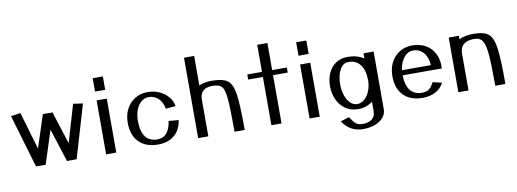

<svg xmlns="http://www.w3.org/2000/svg" viewBox="-70 -1182 4812 1787"><g transform="rotate(-10 2336.5 -288.0)"><path d="M520 -163 421 -471H330L230 -163L126 -517L35 -504L183 -3L274 -2L375 -316L476 -2L567 -3L715 -504L624 -517Z M941 0V-510H845V0ZM941 -593V-720H845V-593Z M1094 -254Q1094 -136 1158.5 -71Q1223 -6 1339 -6Q1433 -6 1492.5 -55.5Q1552 -105 1566 -197L1472 -205Q1460 -128 1427.5 -91Q1395 -54 1339 -54Q1266 -54 1228 -105Q1190 -156 1190 -254Q1190 -312 1207.5 -358Q1225 -404 1256 -430Q1287 -456 1325 -456Q1380 -456 1417.5 -420.5Q1455 -385 1466 -322L1560 -330Q1551 -380 1518 -419.5Q1485 -459 1434.5 -481.5Q1384 -504 1325 -504Q1258 -504 1205.5 -472Q1153 -440 1123.5 -383.5Q1094 -327 1094 -254Z M2155 0Q2155 -236 2140.5 -336Q2126 -436 2081 -470Q2036 -504 1930 -504Q1862 -504 1811 -481V-760H1715V0H1811V-348Q1811 -401 1841 -428.5Q1871 -456 1930 -456Q1992 -456 2017 -429Q2042 -402 2050.5 -312Q2059 -222 2059 0Z M2503 -504V-760H2407V-504H2268V-456H2407V0H2503V-456H2642V-504Z M2864 0V-510H2768V0ZM2864 -593V-720H2768V-593Z M3366 -255Q3366 -202 3347.5 -155.5Q3329 -109 3297.5 -82Q3266 -55 3230 -55Q3191 -55 3162 -85Q3133 -115 3118 -162.5Q3103 -210 3103 -261Q3103 -341 3132 -398Q3161 -455 3217 -455Q3287 -455 3326.5 -402.5Q3366 -350 3366 -255ZM3367 -510V-461Q3305 -503 3217 -503Q3148 -503 3101 -470Q3054 -437 3030.5 -382Q3007 -327 3007 -261Q3007 -195 3033 -136.5Q3059 -78 3109.5 -42.5Q3160 -7 3230 -7Q3307 -7 3367 -53V34Q3367 86 3334.5 111Q3302 136 3246 136Q3207 136 3184.5 118.5Q3162 101 3130 51L3050 77Q3117 184 3246 184Q3304 184 3353.5 166Q3403 148 3433 114Q3463 80 3463 34V-510Z M3966 -293H3693Q3702 -365 3738.5 -410.5Q3775 -456 3826 -456Q3885 -456 3923 -412.5Q3961 -369 3966 -293ZM4061 -245Q4066 -322 4038 -380.5Q4010 -439 3955 -471.5Q3900 -504 3826 -504Q3759 -504 3706.5 -472Q3654 -440 3624.5 -383.5Q3595 -327 3595 -254Q3595 -136 3659.5 -71Q3724 -6 3840 -6Q3909 -6 3962 -34.5Q4015 -63 4040 -114L3954 -134Q3932 -90 3907 -72Q3882 -54 3840 -54Q3769 -54 3730.5 -102.5Q3692 -151 3691 -245Z M4619 0Q4619 -236 4605 -337.5Q4591 -439 4548 -475Q4505 -511 4406 -511Q4326 -511 4270 -484V-517H4174V0H4270V-348Q4270 -463 4406 -463Q4458 -463 4482 -427.5Q4506 -392 4514.5 -297.5Q4523 -203 4523 0Z"/></g></svg>

Font: LXGW Marker Gothic
Style: Regular
Weight: 400
Version: Version 1.001